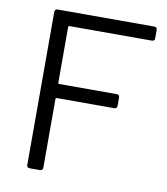

<svg xmlns="http://www.w3.org/2000/svg" viewBox="-80 -767 727 834"><g transform="rotate(10 284.0 -350.0)"><path d="M545.9 -687V-650.9Q545.9 -638.2 533.2 -638.2H169.9Q165 -638.2 165 -632.8V-388.2Q165 -382.8 169.9 -382.8H422.9Q436 -382.8 436 -370.1V-334Q436 -320.8 422.9 -320.8H169.9Q165 -320.8 165 -315.9V-13.2Q165 0 151.9 0H106.9Q94.2 0 94.2 -13.2V-687Q94.2 -700.2 106.9 -700.2H533.2Q545.9 -700.2 545.9 -687Z"/></g></svg>

Font: Barlow
Style: Regular
Weight: 400
Designer: Jeremy Tribby
Foundry: Jeremy Tribby
Version: Version 1.101